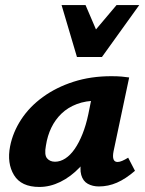

<svg xmlns="http://www.w3.org/2000/svg" viewBox="-20 -731 575 761"><path d="M136 10Q64 10 35.5 -37Q7 -84 20 -151Q31 -207 64 -257.5Q97 -308 150 -346.5Q203 -385 271.5 -407Q340 -429 421 -429Q446 -429 462 -427.5Q478 -426 492 -424L430 -131Q422 -89 446 -89Q454 -89 464.5 -93.5Q475 -98 488 -106L515 -54Q478 -22 443.5 -7Q409 8 372 8Q347 8 328 -2.5Q309 -13 302 -37.5Q295 -62 304 -103L334 -246L403 -277Q388 -211 360 -158Q332 -105 296 -67.5Q260 -30 219 -10Q178 10 136 10ZM198 -90Q219 -90 239 -103Q259 -116 276 -140.5Q293 -165 307 -200Q321 -235 330 -278L350 -377L406 -327Q396 -331 386 -331.5Q376 -332 366 -332Q320 -332 284.5 -318.5Q249 -305 224 -281Q199 -257 183.5 -225Q168 -193 162 -154Q155 -117 166.5 -103.5Q178 -90 198 -90ZM285 -505 328 -576 442 -711H532L384 -505ZM285 -505 224 -711H319L376 -578L384 -505Z"/></svg>

Font: Ysabeau Infant ExtraBold
Style: Italic
Weight: 800
Italic angle: -12°
Designer: Christian Thalmann (Catharsis Fonts)
Version: Version 2.001;gftools[0.9.30]; featfreeze: ss01,ss02,lnum